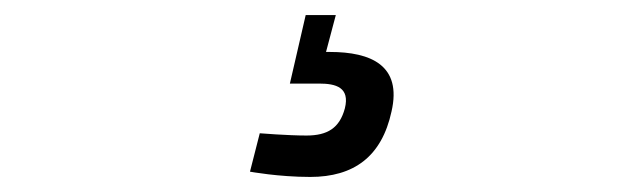

<svg xmlns="http://www.w3.org/2000/svg" viewBox="-20 -25 831 255"><path d="M500 123C514 62 473 44 418 44H413L426 -5H386L365 86H404C426 86 445 91 438 119C431 145 415 155 387 155C362 155 325 152 325 152L312 203C312 203 350 210 392 210C450 210 487 183 500 123Z"/></svg>

Font: RazerF5
Style: Italic
Weight: 400
Foundry: Razer Inc.
Version: Version 2